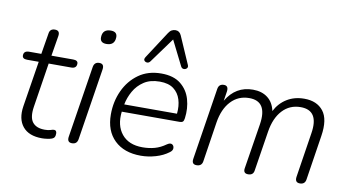

<svg xmlns="http://www.w3.org/2000/svg" viewBox="-75 -947 2085 1140"><g transform="rotate(10 967.0 -377.0)"><path d="M229 8Q150 8 113 -37Q76 -82 88 -160L132 -436H62Q33 -436 33 -457Q33 -485 66 -485H139L160 -612Q164 -641 194 -641Q226 -641 220 -606L200 -485H331Q360 -485 360 -465Q360 -436 328 -436H192L150 -168Q140 -103 163 -74Q186 -45 237 -45Q259 -45 271.5 -49.5Q284 -54 292 -54Q308 -54 308 -34Q308 -19 303.5 -12Q299 -5 289 -1Q278 3 261 5.5Q244 8 229 8Z M509 -610Q469 -610 471 -646Q473 -693 522 -693Q562 -693 560 -657Q558 -610 509 -610ZM410 6Q379 6 385 -30L453 -461Q458 -492 488 -492Q519 -492 513 -456L445 -24Q440 6 410 6Z M825 8Q724 8 666 -48Q608 -104 608 -203Q608 -281 638.5 -347Q669 -413 725.5 -453.5Q782 -494 862 -494Q936 -494 979 -459.5Q1022 -425 1037.5 -371Q1053 -317 1045 -257Q1043 -241 1037 -235.5Q1031 -230 1018 -230H669Q659 -146 701 -94.5Q743 -43 826 -43Q866 -43 900 -52.5Q934 -62 966 -85Q985 -98 996.5 -91.5Q1008 -85 1008.5 -70Q1009 -55 992 -43Q959 -18 914 -5Q869 8 825 8ZM861 -445Q804 -445 766 -420Q728 -395 706 -356Q684 -317 676 -275H994Q999 -322 987 -360.5Q975 -399 944.5 -422Q914 -445 861 -445ZM1007 -572Q1013 -559 1005.5 -551Q998 -543 987 -543.5Q976 -544 970 -555L895 -705L785 -554Q777 -543 766 -543.5Q755 -544 749 -552Q743 -560 752 -574L858 -737Q867 -751 877.5 -756.5Q888 -762 900 -762Q924 -762 935 -737Z M1161 6Q1130 6 1136 -29L1204 -462Q1209 -492 1239 -492Q1268 -492 1263 -456L1254 -399Q1310 -494 1414 -494Q1468 -494 1503 -467Q1538 -440 1549 -389Q1574 -438 1619 -466Q1664 -494 1724 -494Q1800 -494 1838.5 -445Q1877 -396 1861 -294L1819 -23Q1814 6 1784 6Q1753 6 1758 -29L1800 -299Q1823 -441 1711 -441Q1645 -441 1601.5 -394Q1558 -347 1545 -264L1507 -23Q1503 6 1472 6Q1440 6 1447 -29L1490 -299Q1512 -441 1401 -441Q1335 -441 1291 -394Q1247 -347 1234 -264L1197 -23Q1192 6 1161 6Z"/></g></svg>

Font: Nunito Light
Style: Italic
Weight: 300
Italic angle: -9°
Designer: Vernon Adams
Foundry: Vernon Adams
Version: Version 3.601; ttfautohint (v1.8.2.53-6de2)